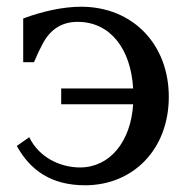

<svg xmlns="http://www.w3.org/2000/svg" viewBox="-20 -536 560 571"><path d="M49 -481V-351H81C92 -377 99 -391 106 -404C129 -449 164 -471 211 -471C307 -471 369 -392 376 -273H162V-226H376C369 -114 306 -38 218 -38C158 -38 95 -69 67 -128L30 -102C69 -31 131 15 233 15C376 15 482 -92 482 -248C482 -404 375 -516 221 -516C167 -516 105 -502 49 -481Z"/></svg>

Font: LT Superior Serif Medium
Style: Regular
Weight: 500
Designer: Daniel Lyons
Foundry: LyonsType
Version: Version 2.120;FEAKit 1.0